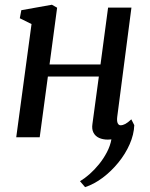

<svg xmlns="http://www.w3.org/2000/svg" viewBox="-20 -579 631 810"><path d="M474.5 -85.5Q472.5 -67 476.8 -58.8Q481 -50.5 488.5 -50.5Q498 -50.5 508.5 -56Q519 -61.5 534 -75.5L546.5 -51Q545 -11.5 527 29.5Q509 70.5 479.2 107Q449.5 143.5 413.2 170.8Q377 198 339 210.5L317.5 185.5Q337 174 358 155.5Q379 137 398 113.5Q417 90 431 63.2Q445 36.5 450 9Q447 9 443 9.5Q439 10 435 10Q414.5 10 398.5 3Q382.5 -4 374.5 -19Q366.5 -34 370 -56.5L397 -256H182L147.5 0H48.5L113 -477.5L63.5 -502L70 -536L199 -559L221 -546.5L189 -307H404L436 -547H534.5Z"/></svg>

Font: Merriweather 36pt
Style: Italic
Weight: 400
Italic angle: -7.8°
Version: Version 2.101